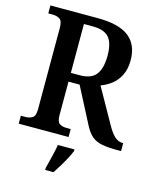

<svg xmlns="http://www.w3.org/2000/svg" viewBox="-134 -806 916 1120"><g transform="rotate(15 323.5 -246.5)"><path d="M29 0V-48H56Q80 -48 98 -58.5Q116 -69 116 -111V-602Q116 -644 98 -655Q80 -666 56 -666H29V-714H312Q444 -714 504 -666.5Q564 -619 564 -526Q564 -472 545 -434.5Q526 -397 496 -374Q466 -351 432 -339L550 -129Q573 -88 594.5 -68Q616 -48 643 -48H647V0H622Q567 0 531 -7Q495 -14 471.5 -33.5Q448 -53 428 -90L313 -312H246V-111Q246 -69 263 -58.5Q280 -48 305 -48H330V0ZM300 -365Q370 -365 398.5 -403.5Q427 -442 427 -517Q427 -593 397.5 -626.5Q368 -660 300 -660H246V-365ZM248 208Q256 176 266 136Q276 96 282 61H382V71Q374 92 359.5 119Q345 146 328.5 173Q312 200 298 221H248Z"/></g></svg>

Font: Noto Serif Tamil SemiCondensed SemiBold
Style: Italic
Weight: 600
Width: 4
Italic angle: -12°
Designer: Indian Type Foundry, Tom Grace, and the Monotype Design Team
Foundry: Monotype Imaging Inc.
Version: Version 2.003; ttfautohint (v1.8.4.7-5d5b)